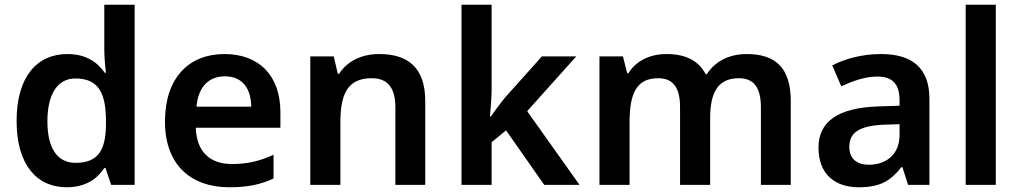

<svg xmlns="http://www.w3.org/2000/svg" viewBox="-20 -780 4299 810"><path d="M261 10C342 10 390 -26 420 -71H425L449 0H548V-760H420V-571C420 -541 424 -494 427 -473H422C391 -517 344 -552 264 -552C136 -552 50 -456 50 -270C50 -85 135 10 261 10ZM299 -93C222 -93 180 -154 180 -268C180 -382 222 -449 298 -449C397 -449 427 -385 427 -269V-253C426 -146 393 -93 299 -93Z M927 -552C777 -552 676 -452 676 -267C676 -82 788 10 947 10C1028 10 1080 -2 1134 -27V-127C1076 -101 1026 -88 958 -88C862 -88 809 -144 806 -241H1163V-306C1163 -461 1073 -552 927 -552ZM929 -458C1004 -458 1039 -405 1040 -330H809C816 -413 860 -458 929 -458Z M1580 -552C1508 -552 1446 -524 1411 -469H1405L1388 -542H1289V0H1416V-264C1416 -384 1447 -450 1548 -450C1617 -450 1648 -408 1648 -327V0H1774V-353C1774 -493 1703 -552 1580 -552Z M2054 -400V-760H1927V0H2054V-180L2115 -230L2276 0H2425L2204 -311L2411 -542H2266L2113 -371C2095 -350 2064 -308 2051 -289H2047C2050 -322 2054 -370 2054 -400Z M3130 -552C3060 -552 2998 -524 2962 -467H2957C2928 -523 2874 -552 2792 -552C2721 -552 2663 -523 2631 -471H2626L2608 -542H2509V0H2636V-264C2636 -384 2664 -450 2757 -450C2819 -450 2849 -411 2849 -328V0H2976V-282C2976 -390 3009 -450 3097 -450C3159 -450 3190 -412 3190 -328V0H3316V-353C3316 -493 3253 -552 3130 -552Z M3697 -552C3616 -552 3545 -532 3491 -504L3529 -416C3577 -438 3629 -457 3681 -457C3740 -457 3775 -431 3775 -357V-334L3684 -331C3516 -325 3433 -268 3433 -157C3433 -43 3505 10 3602 10C3693 10 3736 -16 3783 -75H3787L3811 0H3901V-364C3901 -490 3831 -552 3697 -552ZM3709 -254 3775 -256V-210C3775 -128 3718 -85 3645 -85C3597 -85 3563 -109 3563 -160C3563 -218 3600 -249 3709 -254Z M4181 0V-760H4054V0Z"/></svg>

Font: Noto Sans Lao SemiBold
Style: Regular
Weight: 600
Designer: Monotype Design Team
Foundry: Monotype Imaging Inc.
Version: Version 2.003